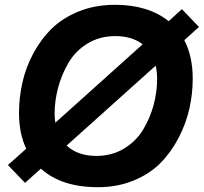

<svg xmlns="http://www.w3.org/2000/svg" viewBox="-20 -764 847 798"><path d="M736 -726 807 -652 746 -597Q781 -530 781 -437Q781 -374 767 -312Q753 -250 722 -190.5Q691 -131 646.5 -86Q602 -41 535 -13.5Q468 14 387 14Q235 14 150 -63L84 -4L13 -78L89 -146Q59 -209 59 -294Q59 -358 73 -420.5Q87 -483 118.5 -542Q150 -601 195.5 -645.5Q241 -690 308.5 -717Q376 -744 458 -744Q596 -744 681 -676ZM207 -291Q207 -272 210 -254L573 -580Q528 -614 459 -614Q395 -614 344.5 -583.5Q294 -553 265 -503.5Q236 -454 221.5 -399.5Q207 -345 207 -291ZM257 -159Q303 -116 380 -116Q445 -116 495.5 -146.5Q546 -177 575 -225.5Q604 -274 618.5 -328Q633 -382 633 -436Q633 -466 627 -491Z"/></svg>

Font: Nacelle Bold
Style: Italic
Weight: 700
Italic angle: -12°
Designer: Sora Sagano
Foundry: Sora Sagano
Version: Version 1.000;FEAKit 1.0